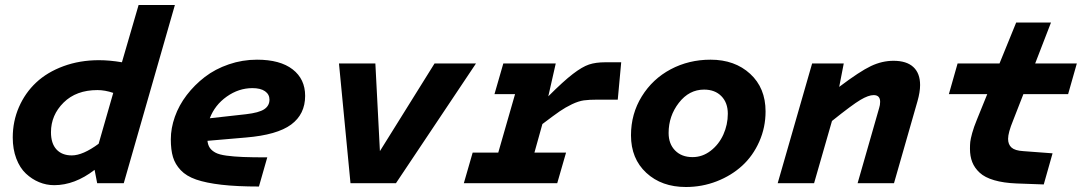

<svg xmlns="http://www.w3.org/2000/svg" viewBox="-20 -730 4336 765"><path d="M367.2 0 356.9 -53.2Q277.8 7.8 195.8 7.8Q164.6 7.8 135.7 -4.2Q106.9 -16.1 83 -38.6Q59.1 -61 44.9 -98.4Q30.8 -135.7 30.8 -182.1Q30.8 -246.6 55.4 -303.2Q80.1 -359.9 124 -401.1Q168 -442.4 232.9 -466.3Q297.9 -490.2 374 -490.2Q417 -490.2 465.8 -481.9L532.2 -710H676.8L473.1 0ZM183.1 -203.1Q183.1 -158.2 205.1 -134.5Q227.1 -110.8 266.1 -110.8Q310.1 -110.8 373 -157.2L431.2 -359.9Q398.4 -371.1 368.2 -371.1Q283.7 -371.1 233.4 -321.3Q183.1 -271.5 183.1 -203.1Z M1044.9 -103 1011.7 13.2Q923.8 13.2 862.5 6.1Q801.3 -1 761.7 -14.6Q722.2 -28.3 700 -52Q677.7 -75.7 669.2 -104.2Q660.6 -132.8 660.6 -174.8Q660.6 -219.2 676.8 -264.9Q692.9 -310.5 723.9 -351.1Q754.9 -391.6 796.1 -423.3Q837.4 -455.1 891.6 -473.6Q945.8 -492.2 1003.9 -492.2Q1096.2 -492.2 1146 -453.6Q1195.8 -415 1195.8 -348.1Q1195.8 -274.9 1139.9 -233.6Q1084 -192.4 960 -182.1L806.6 -168.9Q808.6 -151.4 816.4 -140.4Q824.2 -129.4 838.9 -121.6Q853.5 -113.8 882.3 -109.9Q911.1 -106 948.2 -104.5Q985.4 -103 1044.9 -103ZM985.8 -378.9Q931.2 -378.9 883.5 -345.2Q835.9 -311.5 815.9 -258.8L960 -274.9Q1011.7 -280.8 1032.7 -294.7Q1053.7 -308.6 1053.7 -333Q1053.7 -354 1035.9 -366.5Q1018.1 -378.9 985.8 -378.9Z M1330.6 -477.1H1475.6L1493.7 -127.9L1711.4 -477.1H1876.5L1557.6 0H1376.5Z M1863.3 -122.1H1965.3L2032.2 -355H1950.2L1985.4 -477.1H2194.3L2164.6 -346.2Q2225.1 -406.7 2262.5 -435.3Q2299.8 -463.9 2326.7 -472.9Q2353.5 -481.9 2392.1 -481.9H2455.1L2441.4 -333H2361.3Q2327.1 -333 2306.2 -330.1Q2285.2 -327.1 2259 -314.7Q2232.9 -302.2 2210.2 -286.6Q2187.5 -271 2141.1 -235.8L2109.4 -122.1H2235.4L2200.2 0H1828.1Z M2811 -492.2Q2907.7 -492.2 2969 -435.8Q3030.3 -379.4 3030.3 -286.1Q3030.3 -222.2 3005.1 -165.5Q2980 -108.9 2937 -69.6Q2894 -30.3 2835.7 -7.6Q2777.3 15.1 2712.9 15.1Q2616.2 15.1 2555.2 -41.3Q2494.1 -97.7 2494.1 -190.9Q2494.1 -276.4 2537.1 -345.9Q2580.1 -415.5 2652.3 -453.9Q2724.6 -492.2 2811 -492.2ZM2739.3 -104Q2778.8 -104 2811.5 -129.2Q2844.2 -154.3 2862.1 -193.8Q2879.9 -233.4 2879.9 -276.9Q2879.9 -320.8 2854.2 -346.9Q2828.6 -373 2785.2 -373Q2725.6 -373 2684.8 -320.3Q2644 -267.6 2644 -200.2Q2644 -156.7 2669.9 -130.4Q2695.8 -104 2739.3 -104Z M3341.8 -477.1 3323.7 -383.8Q3405.8 -445.8 3450.2 -466.8Q3494.6 -487.8 3540 -487.8Q3592.3 -487.8 3619.1 -462.9Q3646 -438 3646 -391.1Q3646 -363.3 3635.7 -327.1L3542 0H3397L3482.9 -299.8Q3486.8 -311.5 3486.8 -324.2Q3486.8 -351.1 3460.9 -351.1Q3440.4 -351.1 3408.2 -332Q3376 -313 3294.9 -248L3223.6 0H3078.6L3215.8 -477.1Z M4016.6 -250Q3996.6 -201.2 3996.6 -176.8Q3996.6 -154.3 4010.3 -142.1Q4023.9 -129.9 4056.6 -127.9L4173.8 -119.1L4138.7 4.9L4030.8 1Q3978.5 -1 3941.2 -12Q3903.8 -22.9 3883.3 -42Q3862.8 -61 3853.8 -84.2Q3844.7 -107.4 3844.7 -137.2Q3844.7 -153.3 3845.9 -164.8Q3847.2 -176.3 3853.5 -199.7Q3859.9 -223.1 3872.6 -253.9L3913.6 -355H3760.7L3795.4 -477.1H3962.4L4028.8 -640.1H4167.5L4104.5 -477.1H4270.5L4235.8 -355H4057.6Z"/></svg>

Font: IntelOne Mono Bold
Style: Italic
Weight: 700
Italic angle: -16°
Designer: Fred Shallcrass
Foundry: Frere-Jones Type LLC
Version: Version 1.200;hotconv 1.1.0;makeotfexe 2.6.0;FJTRelease1.2